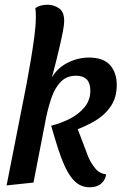

<svg xmlns="http://www.w3.org/2000/svg" viewBox="-20 -774 519 814"><path d="M8 12 96 -435 190 -428Q216 -481 262 -505.5Q308 -530 357 -530Q418 -530 446.5 -498Q475 -466 475 -414Q475 -359 448 -321Q421 -283 379.5 -259.5Q338 -236 295 -221L197 -241Q237 -251 275 -270Q313 -289 338 -319Q363 -349 363 -390Q363 -453 302 -453Q263 -453 238 -427.5Q213 -402 199 -361.5Q185 -321 176 -278L122 0ZM360 20Q337 20 318 10Q299 0 283 -21Q267 -42 253 -73Q239 -104 225.5 -146Q212 -188 197 -241H304L355 -107Q366 -82 384 -60Q402 -38 430 -35Q427 -11 409 4.5Q391 20 360 20ZM190 -416 94 -426Q102 -468 110.5 -518.5Q119 -569 125.5 -618Q132 -667 132 -702Q132 -714 131.5 -723Q131 -732 130 -740Q140 -747 153.5 -750.5Q167 -754 182 -754Q208 -754 230.5 -738.5Q253 -723 252 -683Q252 -671 247.5 -645.5Q243 -620 235.5 -588Q228 -556 220 -522.5Q212 -489 204 -460.5Q196 -432 190 -416Z"/></svg>

Font: Sansita Swashed Light
Style: Regular
Weight: 400
Version: Version 1.003